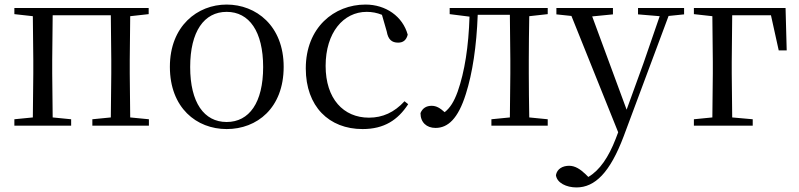

<svg xmlns="http://www.w3.org/2000/svg" viewBox="-20 -551 3505 842"><path d="M43 -489 124 -480 126 -288V-229L124 -36L43 -28V0H292V-28L211 -36L209 -229V-288L211 -484H466L468 -288V-229L466 -36L385 -28V0H633V-28L551 -36L549 -229V-288L551 -480L632 -489V-516H43Z M974 15C1107 15 1224 -77 1224 -258C1224 -438 1103 -531 974 -531C846 -531 725 -437 725 -258C725 -78 842 15 974 15ZM974 -16C875 -16 814 -101 814 -257C814 -413 875 -499 974 -499C1073 -499 1134 -413 1134 -257C1134 -101 1073 -16 974 -16Z M1570 15C1665 15 1725 -25 1770 -94L1754 -107C1709 -58 1658 -35 1598 -35C1486 -35 1408 -118 1408 -262C1408 -408 1486 -499 1588 -499C1611 -499 1633 -495 1655 -486L1676 -413C1682 -378 1698 -364 1726 -364C1748 -364 1762 -375 1768 -399C1746 -479 1672 -531 1583 -531C1445 -531 1321 -430 1321 -251C1321 -84 1423 15 1570 15Z M2215 0H2382V-28L2301 -36C2300 -92 2299 -174 2299 -229V-288C2299 -342 2300 -424 2301 -480L2382 -489V-516H1952V-489L2039 -478C2035 -348 2018 -237 1987 -149C1971 -105 1954 -78 1930 -59C1910 -77 1894 -87 1873 -87C1850 -87 1833 -77 1824 -55C1824 -14 1851 10 1890 10C1944 10 1989 -30 2023 -139C2052 -230 2070 -349 2075 -486H2216L2218 -288V-229L2216 -36L2135 -28V0Z M2778 -488 2873 -480 2802 -274 2728 -70 2577 -479 2668 -488V-516H2420V-488L2486 -481L2691 29L2680 58C2649 138 2610 196 2560 225L2548 213C2525 191 2502 176 2476 176C2448 176 2423 189 2418 217C2422 251 2464 271 2508 271C2589 271 2655 206 2715 47L2912 -481L2980 -488V-516H2778Z M3023 -489 3104 -480 3106 -280V-229L3104 -36L3023 -28V0H3281V-28L3191 -36L3189 -229V-280L3191 -484H3361L3395 -330H3430L3425 -516H3023Z"/></svg>

Font: Source Han Serif KR
Style: Regular
Weight: 400
Designer: Ryoko NISHIZUKA 西塚涼子 (kana & ideographs); Frank Grießhammer (Latin, Greek & Cyrillic); Wenlong ZHANG 张文龙 (bopomofo); San
Foundry: Adobe
Version: Version 2.001;hotconv 1.1.0;makeotfexe 2.6.0